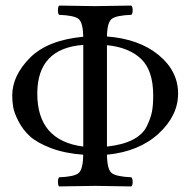

<svg xmlns="http://www.w3.org/2000/svg" viewBox="-20 -667 683 689"><path d="M278.8 -141.1V-505.9Q113.8 -493.7 113.8 -331.1Q113.8 -162.1 278.8 -141.1ZM363.8 -536.1Q479 -527.3 549.1 -469.7Q619.1 -412.1 619.1 -331.1Q619.1 -252 549.1 -187.5Q479 -123 363.8 -111.8Q364.7 -58.6 380.9 -45.9Q397 -33.2 451.2 -30.8Q456.1 -25.9 456.1 -13.9Q456.1 -2 451.2 2Q351.1 0 321.8 0Q289.6 0 191.9 2Q188 -2 188 -13.9Q188 -25.9 191.9 -30.8Q246.1 -32.7 262 -45.9Q277.8 -59.1 278.8 -111.8Q211.9 -116.7 162.4 -135.7Q112.8 -154.8 87.4 -178Q62 -201.2 46.4 -231.7Q30.8 -262.2 27.3 -282.7Q23.9 -303.2 23.9 -324.2Q23.9 -395 86.9 -459Q149.9 -522.9 278.8 -535.2Q277.8 -585.9 262 -598.9Q246.1 -611.8 191.9 -613.8Q188 -617.7 188 -629.9Q188 -642.1 191.9 -647Q292 -645 320.8 -645Q353 -645 451.2 -647Q456.1 -642.1 456.1 -630.1Q456.1 -618.2 451.2 -613.8Q397.9 -611.8 381.3 -599.4Q364.7 -586.9 363.8 -536.1ZM363.8 -504.9V-141.1Q419.9 -147 456.1 -165.5Q492.2 -184.1 506.6 -213.6Q521 -243.2 525.4 -266.6Q529.8 -290 529.8 -324.2Q529.8 -414.1 486.3 -455.6Q442.9 -497.1 363.8 -504.9Z"/></svg>

Font: Linux Libertine O
Style: Regular
Weight: 400
Designer: Philipp H. Poll
Foundry: Philipp H. Poll
Version: Version 5.3.0